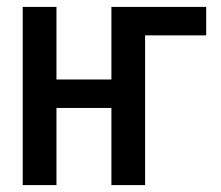

<svg xmlns="http://www.w3.org/2000/svg" viewBox="-20 -536 640 556"><path d="M45.8 0H143.5V-223.4H302.6V0H400.2V-433.6H577.1V-516H302.6V-305.8H143.5V-516H45.8Z"/></svg>

Font: Margiela Mono Medium
Style: Regular
Weight: 500
Designer: Mike Abbink, Paul van der Laan, Pieter van Rosmalen
Foundry: Bold Monday
Version: Version 2.003 2021